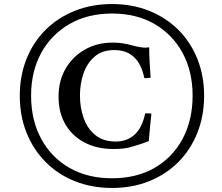

<svg xmlns="http://www.w3.org/2000/svg" viewBox="-20 -791 1098 951"><path d="M991 -317Q991 -217 957.5 -133Q924 -49 863 12Q802 73 718.5 106.5Q635 140 535 140Q435 140 351 106.5Q267 73 206 11.5Q145 -50 111.5 -133.5Q78 -217 78 -317Q78 -416 111.5 -499.5Q145 -583 206 -643.5Q267 -704 351 -737.5Q435 -771 535 -771Q635 -771 718.5 -737.5Q802 -704 863 -643.5Q924 -583 957.5 -499.5Q991 -416 991 -317ZM934 -317Q934 -437 884.5 -528.5Q835 -620 745.5 -672Q656 -724 535 -724Q414 -724 324 -672Q234 -620 184 -528.5Q134 -437 134 -317Q134 -196 184 -103.5Q234 -11 324 40.5Q414 92 535 92Q656 92 745.5 40.5Q835 -11 884.5 -103.5Q934 -196 934 -317ZM730 -228Q726 -195 723 -161Q720 -127 717 -92Q686 -80 661 -72.5Q636 -65 618 -60Q600 -56 580.5 -54.5Q561 -53 541 -53Q461 -53 400 -84.5Q339 -116 304.5 -174Q270 -232 270 -313Q270 -391 305 -451Q340 -511 400.5 -545.5Q461 -580 539 -580Q587 -580 635 -566Q658 -560 674 -557.5Q690 -555 698 -555Q703 -555 708.5 -555.5Q714 -556 719 -557Q719 -523 721 -485Q723 -447 726 -406Q719 -405 711 -404.5Q703 -404 695 -404Q667 -543 546 -543Q486 -543 448.5 -510.5Q411 -478 393.5 -427Q376 -376 376 -318Q376 -258 394.5 -206Q413 -154 452 -122Q491 -90 553 -90Q609 -90 646.5 -124Q684 -158 699 -229Q715 -231 730 -228Z"/></svg>

Font: Tiro Kannada
Style: Italic
Weight: 400
Italic angle: -11°
Designer: Kannada: John Hudson & Fiona Ross, assisted by Kaja Sojewska. Latin: John Hudson with Paul Hanslow, assisted by Kaja Soj
Foundry: Tiro Typeworks Ltd.
Version: Version 1.52